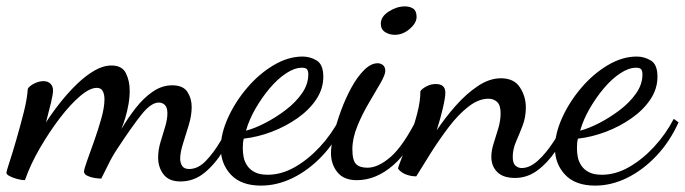

<svg xmlns="http://www.w3.org/2000/svg" viewBox="-55 -537 2144 601"><path d="M510 31Q474 31 457 9Q440 -13 440 -44Q440 -68 447.5 -92.5Q455 -117 462 -140.5Q469 -164 469 -182Q469 -201 461 -208.5Q453 -216 442 -216Q418 -216 388 -178.5Q358 -141 312 -71Q296 -47 284 -22Q272 3 262 22Q253 22 240.5 20Q228 18 218 13Q208 8 208 0Q208 -7 217.5 -33.5Q227 -60 239.5 -95Q252 -130 262 -165.5Q272 -201 272 -226Q272 -242 266.5 -252Q261 -262 248 -262Q226 -262 195.5 -236Q165 -210 132.5 -167.5Q100 -125 70.5 -74.5Q41 -24 23 27Q14 27 0 23.5Q-14 20 -24.5 14.5Q-35 9 -35 4Q-35 0 -25.5 -29Q-16 -58 -4 -99.5Q8 -141 19 -184Q30 -227 32 -259Q37 -268 52 -275.5Q67 -283 81 -283Q95 -283 103 -275Q111 -267 111 -254Q111 -242 104.5 -215Q98 -188 89 -154Q109 -185 134 -216.5Q159 -248 186 -274Q213 -300 240.5 -316Q268 -332 294 -332Q327 -332 339 -308Q351 -284 351 -253Q351 -232 347 -209.5Q343 -187 337 -167.5Q331 -148 325 -133Q345 -167 369.5 -198.5Q394 -230 423 -250Q452 -270 484 -270Q518 -270 531.5 -249.5Q545 -229 545 -202Q545 -176 536 -146Q527 -116 518 -88Q509 -60 509 -40Q509 -28 515 -18Q521 -8 537 -8Q565 -8 589.5 -33.5Q614 -59 635.5 -95.5Q657 -132 672 -166L685 -149Q669 -108 644 -66Q619 -24 585.5 3.5Q552 31 510 31Z M762 44Q700 44 668 10Q636 -24 636 -74Q636 -118 658.5 -168Q681 -218 718.5 -262Q756 -306 801.5 -333Q847 -360 892 -360Q916 -360 936.5 -347.5Q957 -335 957 -297Q957 -259 935 -226Q913 -193 876 -167Q839 -141 795.5 -124.5Q752 -108 708 -103Q706 -95 705.5 -87.5Q705 -80 705 -72Q705 -60 707.5 -46Q710 -32 718.5 -19Q727 -6 742.5 2Q758 10 783 10Q826 10 868 -14Q910 -38 946.5 -77.5Q983 -117 1008 -165L1023 -154Q996 -94 954 -49.5Q912 -5 862.5 19.5Q813 44 762 44ZM715 -128Q742 -135 775 -152Q808 -169 839 -192.5Q870 -216 890 -244.5Q910 -273 910 -304Q910 -315 906 -320Q902 -325 890 -325Q867 -325 840.5 -307.5Q814 -290 789.5 -261Q765 -232 745 -197.5Q725 -163 715 -128Z M1062 27Q1021 27 1001 2Q981 -23 981 -58Q981 -81 989.5 -116Q998 -151 1012 -189.5Q1026 -228 1044.5 -262Q1063 -296 1084.5 -317.5Q1106 -339 1127 -339Q1137 -339 1144 -333Q1151 -327 1151 -315Q1151 -303 1135.5 -276Q1120 -249 1099.5 -214.5Q1079 -180 1063.5 -142Q1048 -104 1048 -70Q1048 -35 1059.5 -23.5Q1071 -12 1095 -12Q1129 -12 1168 -46Q1207 -80 1250 -165L1261 -153Q1230 -67 1176 -20Q1122 27 1062 27ZM1181 -428Q1164 -428 1150.5 -436.5Q1137 -445 1137 -463Q1137 -485 1162 -501Q1187 -517 1212 -517Q1228 -517 1238.5 -510Q1249 -503 1249 -484Q1249 -465 1227.5 -446.5Q1206 -428 1181 -428Z M1557 20Q1520 20 1501.5 1.5Q1483 -17 1483 -46Q1483 -66 1490.5 -89Q1498 -112 1505 -136Q1512 -160 1512 -182Q1512 -208 1501 -218Q1490 -228 1474 -228Q1443 -228 1411 -203Q1379 -178 1349.5 -139Q1320 -100 1294 -59Q1268 -18 1248 15Q1231 15 1215.5 9Q1200 3 1191 -9Q1191 -14 1201.5 -40Q1212 -66 1226 -103Q1240 -140 1250.5 -180Q1261 -220 1261 -252Q1267 -260 1280.5 -267Q1294 -274 1309 -274Q1339 -274 1339 -247Q1339 -232 1331.5 -199.5Q1324 -167 1312 -129Q1338 -168 1371 -205.5Q1404 -243 1440.5 -267.5Q1477 -292 1513 -292Q1554 -292 1572.5 -263.5Q1591 -235 1591 -201Q1591 -170 1581 -144Q1571 -118 1560.5 -94Q1550 -70 1550 -46Q1550 -26 1558.5 -18.5Q1567 -11 1578 -11Q1603 -11 1628.5 -34Q1654 -57 1677.5 -93Q1701 -129 1719 -166L1732 -152Q1711 -103 1684.5 -64.5Q1658 -26 1626.5 -3Q1595 20 1557 20Z M1808 44Q1746 44 1714 10Q1682 -24 1682 -74Q1682 -118 1704.5 -168Q1727 -218 1764.5 -262Q1802 -306 1847.5 -333Q1893 -360 1938 -360Q1962 -360 1982.5 -347.5Q2003 -335 2003 -297Q2003 -259 1981 -226Q1959 -193 1922 -167Q1885 -141 1841.5 -124.5Q1798 -108 1754 -103Q1752 -95 1751.5 -87.5Q1751 -80 1751 -72Q1751 -60 1753.5 -46Q1756 -32 1764.5 -19Q1773 -6 1788.5 2Q1804 10 1829 10Q1872 10 1914 -14Q1956 -38 1992.5 -77.5Q2029 -117 2054 -165L2069 -154Q2042 -94 2000 -49.5Q1958 -5 1908.5 19.5Q1859 44 1808 44ZM1761 -128Q1788 -135 1821 -152Q1854 -169 1885 -192.5Q1916 -216 1936 -244.5Q1956 -273 1956 -304Q1956 -315 1952 -320Q1948 -325 1936 -325Q1913 -325 1886.5 -307.5Q1860 -290 1835.5 -261Q1811 -232 1791 -197.5Q1771 -163 1761 -128Z"/></svg>

Font: Dancing Script Medium
Style: Regular
Weight: 500
Designer: Pablo Impallari
Foundry: Pablo Impallari
Version: Version 2.000